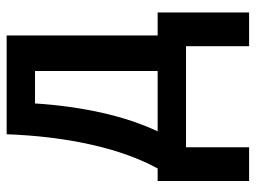

<svg xmlns="http://www.w3.org/2000/svg" viewBox="-116 -464 770 578"><g transform="rotate(-90 269.0 -175.0)"><path d="M13.2 189.9V-85.4H50.8Q96.7 -169.4 122.8 -286.4Q148.9 -403.3 153.8 -540H451.2V-85.4H520.5V189.9H418.9V0H114.7V189.9ZM162.6 -85.4H344.2V-454.6H246.6Q243.2 -401.4 236.1 -350.6Q229 -299.8 218.5 -252.9Q208 -206.1 193.8 -163.8Q179.7 -121.6 162.6 -85.4Z"/></g></svg>

Font: Open Sans
Style: Regular
Weight: 600
Width: 3
Foundry: Ascender Corporation
Version: Version 1.000